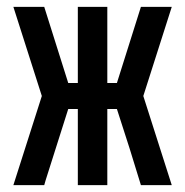

<svg xmlns="http://www.w3.org/2000/svg" viewBox="-20 -540 540 560"><path d="M19 0 102 -260 19 -520H109L179 -298H207V-520H293V-298H321L391 -520H481L398 -260L481 0H391L358 -107L321 -222H293V0H207V-222H179L113 -14L109 0Z"/></svg>

Font: Iosevka SS10 Medium
Style: Regular
Weight: 500
Monospace: yes
Designer: Belleve Invis
Foundry: Belleve Invis
Version: Version 28.0.6; ttfautohint (v1.8.4)